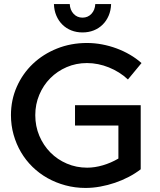

<svg xmlns="http://www.w3.org/2000/svg" viewBox="-20 -919 789 947"><path d="M611 -527Q591 -546 567 -561Q543 -576 517 -586.5Q491 -597 463.8 -602.5Q436.5 -608 409 -608Q355.5 -608 309 -588Q262.5 -568 228 -533.2Q193.5 -498.5 173.8 -451.5Q154 -404.5 154 -351Q154 -296.5 174 -249.2Q194 -202 228.5 -167Q263 -132 309.8 -112Q356.5 -92 410 -92Q447.5 -92 487.5 -103.8Q527.5 -115.5 564 -137V-300H350V-400H674V-84Q647.5 -63.5 615 -46.5Q582.5 -29.5 547.2 -17.5Q512 -5.5 475 1.2Q438 8 402 8Q350.5 8 303 -4.8Q255.5 -17.5 214.5 -40.5Q173.5 -63.5 140.2 -96Q107 -128.5 83.5 -168.5Q60 -208.5 47 -254.8Q34 -301 34 -351Q34 -426 62.8 -491Q91.5 -556 142 -604Q192.5 -652 261 -679.5Q329.5 -707 409 -707Q446.5 -707 483.5 -700Q520.5 -693 555 -680.2Q589.5 -667.5 620.8 -649.2Q652 -631 678 -608ZM324 -899Q325.5 -869.5 343 -850.8Q360.5 -832 387 -832Q413.5 -832 431 -850.8Q448.5 -869.5 450 -899H528Q527 -867.5 516 -841.8Q505 -816 486.2 -797.5Q467.5 -779 442.2 -769Q417 -759 387 -759Q357 -759 331.8 -769Q306.5 -779 287.8 -797.5Q269 -816 258 -841.8Q247 -867.5 246 -899Z"/></svg>

Font: Argentum Sans
Style: Regular
Weight: 400
Designer: Julieta Ulanovsky, Owen Earl, Chris M. Simpson, Rasmus Andersson, Cristiano Sobral
Foundry: The Argentum Sans Project Authors
Version: Version 3.135; ttfautohint (v1.8.4.7-5d5b-dirty)